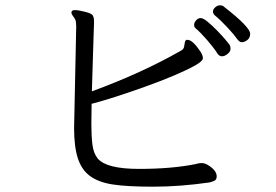

<svg xmlns="http://www.w3.org/2000/svg" viewBox="-20 -711 1040 723"><path d="M799 -509Q786 -530 761 -559Q736 -588 716 -605Q711 -609 711 -617.5Q711 -626 718.5 -634.5Q726 -643 735.5 -643Q745 -643 762 -629Q779 -615 797.5 -596Q816 -577 829.5 -561Q843 -545 845.5 -540.5Q848 -536 848 -526.5Q848 -517 837 -508Q826 -499 816 -499Q806 -499 799 -509ZM249 -664Q249 -673 262 -673Q275 -673 300.5 -666.5Q326 -660 330 -652Q334 -644 334 -634V-623Q334 -617 332.5 -578Q331 -539 329.5 -482.5Q328 -426 326 -367Q514 -436 661 -520Q671 -525 673 -534Q675 -543 676 -551Q677 -559 683 -561H686Q705 -561 734 -518Q744 -503 744 -492Q744 -481 714 -464Q648 -428 525 -384Q402 -340 325 -320L324 -245Q324 -199 328 -166.5Q332 -134 348 -114Q381 -75 503.5 -75Q626 -75 716 -93Q728 -97 739.5 -97Q751 -97 764 -89Q796 -69 796 -47Q796 -34 786.5 -30Q777 -26 769 -24Q657 -8 557 -8Q457 -8 403.5 -16.5Q350 -25 318.5 -48.5Q287 -72 273 -115.5Q259 -159 259 -229L267 -611Q267 -630 263.5 -637Q260 -644 254.5 -651Q249 -658 249 -664ZM788 -654Q782 -660 782 -668Q782 -676 790.5 -683.5Q799 -691 808.5 -691Q818 -691 823 -686Q922 -609 922 -584Q922 -568 911 -560Q900 -552 890.5 -552Q881 -552 871.5 -566Q862 -580 836.5 -607.5Q811 -635 788 -654Z"/></svg>

Font: LXGW Bright GB
Style: Regular
Weight: 400
Designer: Christian Thalmann (Catharsis Fonts)
Foundry: LXGW / Christian Thalmann (Catharsis Fonts) / Fontworks Inc.
Version: Version 5.510